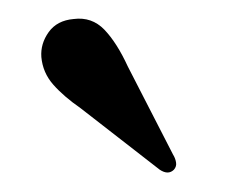

<svg xmlns="http://www.w3.org/2000/svg" viewBox="-20 -655 240 202"><path d="M114.5 -585 162 -492.5Q164.5 -488.5 165.2 -484.2Q166 -480 163 -476.5Q157 -470.5 148 -476.5L65 -541Q47 -553.5 36 -566Q25 -578.5 23.5 -595Q22.5 -609 31.2 -621.2Q40 -633.5 57.5 -635Q76.5 -637.5 89.8 -623.8Q103 -610 114.5 -585Z"/></svg>

Font: Fraunces 144pt Soft
Style: Regular
Weight: 400
Version: Version 1.000;[0bf87f6ff]